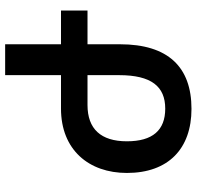

<svg xmlns="http://www.w3.org/2000/svg" viewBox="-29 -725 764 746"><g transform="rotate(-90 353.0 -352.0)"><path d="M318 -394H434V-271C434 -146 390 -92 304 -92C220 -92 177 -141 177 -241C177 -342 225 -394 318 -394ZM304 -497C144 -497 54 -389 54 -241C54 -80 148 10 303 10C465 10 554 -80 554 -268V-394H685V-497H554V-714H434V-497Z"/></g></svg>

Font: Noto Sans Armenian SemiCondensed SemiBold
Style: Regular
Weight: 600
Width: 4
Designer: Monotype Design Team
Foundry: Monotype Imaging Inc.
Version: Version 2.008